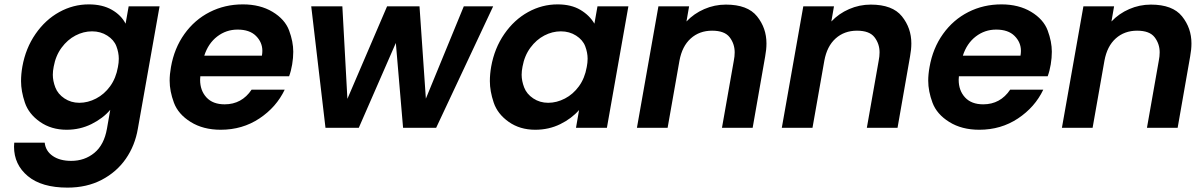

<svg xmlns="http://www.w3.org/2000/svg" viewBox="-20 -583 5457 876"><path d="M385 -563Q447 -563 490 -538.5Q533 -514 553 -475L567 -554H708L609 4Q596 81 554 141.5Q512 202 444 237.5Q376 273 288 273Q170 273 107 220.5Q44 168 44 86Q44 77 45 68H184Q188 106 220.5 128.5Q253 151 305 151Q366 151 410.5 114.5Q455 78 468 4L483 -82Q450 -43 397.5 -17Q345 9 284 9Q214 9 162.5 -27Q111 -63 93.5 -115Q76 -167 76 -213Q76 -245 82 -279Q97 -363 142 -428Q187 -493 250.5 -528Q314 -563 385 -563ZM518 -277Q522 -297 522 -315Q522 -343 511 -372Q500 -401 469.5 -420.5Q439 -440 400 -440Q361 -440 324.5 -421Q288 -402 261 -365.5Q234 -329 225 -279Q221 -259 221 -242Q221 -214 232.5 -184Q244 -154 274 -134Q304 -114 342 -114Q381 -114 418.5 -133.5Q456 -153 482.5 -189.5Q509 -226 518 -277Z M1313 -289Q1308 -259 1299 -235H894Q893 -227 893 -219Q893 -170 922 -138.5Q951 -107 1005 -107Q1083 -107 1128 -174H1279Q1241 -94 1163.5 -42.5Q1086 9 987 9Q907 9 850 -26.5Q793 -62 773.5 -114.5Q754 -167 754 -215Q754 -244 760 -277Q775 -363 821.5 -428Q868 -493 937 -528Q1006 -563 1088 -563Q1167 -563 1223.5 -529Q1280 -495 1299 -444Q1318 -393 1318 -347Q1318 -319 1313 -289ZM1175 -329Q1177 -341 1177 -351Q1177 -390 1148 -419Q1119 -448 1064 -448Q1012 -448 971 -416.5Q930 -385 912 -329Z M2230 -554 1970 0H1819L1786 -387L1617 0H1465L1400 -554H1542L1565 -132L1746 -554H1894L1923 -133L2096 -554Z M2221 -279Q2236 -363 2281 -428Q2326 -493 2389.5 -528Q2453 -563 2524 -563Q2586 -563 2628 -538Q2670 -513 2692 -475L2706 -554H2847L2749 0H2608L2622 -81Q2588 -42 2536 -16.5Q2484 9 2422 9Q2352 9 2301 -27Q2250 -63 2232.5 -115Q2215 -167 2215 -213Q2215 -245 2221 -279ZM2657 -277Q2661 -297 2661 -315Q2661 -343 2650 -372Q2639 -401 2608.5 -420.5Q2578 -440 2539 -440Q2500 -440 2463.5 -421Q2427 -402 2400 -365.5Q2373 -329 2364 -279Q2360 -259 2360 -242Q2360 -214 2371.5 -184Q2383 -154 2413 -134Q2443 -114 2481 -114Q2520 -114 2557.5 -133.5Q2595 -153 2621.5 -189.5Q2648 -226 2657 -277Z M3292 -562Q3391 -562 3434 -508.5Q3477 -455 3477 -385Q3477 -357 3471 -325L3414 0H3274L3328 -306Q3332 -326 3332 -344Q3332 -383 3309 -413Q3286 -443 3229 -443Q3171 -443 3131.5 -407.5Q3092 -372 3080 -306L3026 0H2886L2984 -554H3124L3112 -485Q3146 -521 3193 -541.5Q3240 -562 3292 -562Z M3953 -562Q4052 -562 4095 -508.5Q4138 -455 4138 -385Q4138 -357 4132 -325L4075 0H3935L3989 -306Q3993 -326 3993 -344Q3993 -383 3970 -413Q3947 -443 3890 -443Q3832 -443 3792.5 -407.5Q3753 -372 3741 -306L3687 0H3547L3645 -554H3785L3773 -485Q3807 -521 3854 -541.5Q3901 -562 3953 -562Z M4774 -289Q4769 -259 4760 -235H4355Q4354 -227 4354 -219Q4354 -170 4383 -138.5Q4412 -107 4466 -107Q4544 -107 4589 -174H4740Q4702 -94 4624.5 -42.5Q4547 9 4448 9Q4368 9 4311 -26.5Q4254 -62 4234.5 -114.5Q4215 -167 4215 -215Q4215 -244 4221 -277Q4236 -363 4282.5 -428Q4329 -493 4398 -528Q4467 -563 4549 -563Q4628 -563 4684.5 -529Q4741 -495 4760 -444Q4779 -393 4779 -347Q4779 -319 4774 -289ZM4636 -329Q4638 -341 4638 -351Q4638 -390 4609 -419Q4580 -448 4525 -448Q4473 -448 4432 -416.5Q4391 -385 4373 -329Z M5231 -562Q5330 -562 5373 -508.5Q5416 -455 5416 -385Q5416 -357 5410 -325L5353 0H5213L5267 -306Q5271 -326 5271 -344Q5271 -383 5248 -413Q5225 -443 5168 -443Q5110 -443 5070.5 -407.5Q5031 -372 5019 -306L4965 0H4825L4923 -554H5063L5051 -485Q5085 -521 5132 -541.5Q5179 -562 5231 -562Z"/></svg>

Font: Fz Poppins SemBd
Style: Italic
Weight: 600
Italic angle: -10°
Designer: Ninad Kale (Devanagari), Jonny Pinhorn (Latin)
Foundry: Indian Type Foundry
Version: Vit hóa bi Vntype.Com & FontZin.Com